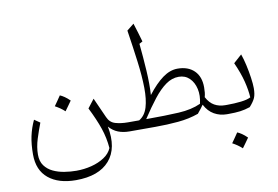

<svg xmlns="http://www.w3.org/2000/svg" viewBox="-97 -898 1930 1334"><g transform="rotate(-10 868.0 -231.5)"><path d="M554.7 -267.1 617.7 -126.5Q634.8 -86.4 673.6 -75.2Q712.4 -64 761.2 -64H761.7V0H761.2Q716.8 0 681.4 -13.9Q646 -27.8 618.7 -59.1Q648.9 96.7 573.7 182.9Q498.5 269 336.9 269Q214.4 269 143.6 210.9Q72.8 152.8 72.8 41.5Q72.8 -30.3 84.7 -86.2Q96.7 -142.1 121.6 -195.3L161.6 -168Q142.6 -119.1 124.5 -61.8Q106.4 -4.4 106.4 48.3Q106.4 96.2 128.9 126.7Q151.4 157.2 187.5 174.3Q223.6 191.4 266.6 198.2Q309.6 205.1 350.6 205.1Q405.8 205.1 457.8 191.9Q509.8 178.7 548.8 152.8Q587.9 127 603.5 89.4Q597.7 16.6 574.5 -51.5Q551.3 -119.6 507.8 -206.5ZM327.6 -330.6Q342.3 -324.7 359.1 -313.2Q376 -301.8 396 -282.2Q384.3 -265.6 372.3 -248.8Q360.4 -231.9 347.7 -214.8Q332.5 -229 315.2 -241Q297.9 -252.9 280.3 -262.2Q292.5 -279.3 304 -295.9Q315.4 -312.5 327.6 -330.6Z M1164.6 -371.6Q1238.8 -371.6 1281.7 -329.8Q1324.7 -288.1 1324.7 -211.9Q1324.7 -191.4 1323 -175Q1321.3 -158.7 1316.9 -143.6Q1339.8 -100.6 1372.6 -82.3Q1405.3 -64 1447.8 -64H1448.2V0H1447.8Q1399.9 0 1359.4 -22.9Q1318.8 -45.9 1293.5 -94.7Q1276.9 -70.3 1250 -38.1Q1183.1 -14.2 1105 -7.1Q1026.9 0 943.8 0H761.7Q747.1 0 747.1 -30.8V-33.2Q747.1 -64 761.7 -64H840.3Q882.3 -88.4 899.2 -144Q916 -199.7 914.8 -282Q913.6 -364.3 900.1 -468Q886.7 -571.8 868.2 -692.4L918 -732.4Q939.5 -666 958 -600.1L934.6 -587.4Q944.3 -491.2 950.2 -395.3Q956.1 -299.3 951.2 -223.1Q1007.3 -295.9 1059.3 -333.7Q1111.3 -371.6 1164.6 -371.6ZM1162.6 -314.5Q1114.7 -314.5 1071.3 -283.4Q1027.8 -252.4 983.9 -196.3Q939.9 -140.1 890.1 -64Q1027.8 -64 1119.9 -69.1Q1211.9 -74.2 1276.4 -104Q1290 -159.7 1279.3 -207.8Q1268.6 -255.9 1238.3 -285.2Q1208 -314.5 1162.6 -314.5Z M1496.6 136.7Q1511.2 142.6 1528.1 154.1Q1544.9 165.5 1564.9 185.1Q1553.2 201.7 1541.3 218.5Q1529.3 235.4 1516.6 252.4Q1501.5 238.3 1484.1 226.3Q1466.8 214.4 1449.2 205.1Q1461.4 188 1472.9 171.4Q1484.4 154.8 1496.6 136.7ZM1448.2 0Q1433.6 0 1433.6 -30.8V-33.2Q1433.6 -64 1448.2 -64H1462.4Q1513.2 -64 1559.3 -69.3Q1605.5 -74.7 1628.4 -87.4Q1625.5 -138.2 1609.9 -200.9Q1594.2 -263.7 1559.6 -340.3L1617.7 -392.1Q1629.9 -358.4 1640.4 -311.8Q1650.9 -265.1 1657.2 -220.2Q1663.6 -175.3 1663.6 -146.5Q1663.6 -103.5 1652.8 -78.6Q1642.1 -53.7 1612.8 -21Q1576.7 -8.8 1542.7 -4.4Q1508.8 0 1460 0Z"/></g></svg>

Font: Pinar-FD Light
Style: Regular
Weight: 300
Designer: Amin Abedi
Version: Version 2.000